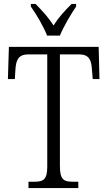

<svg xmlns="http://www.w3.org/2000/svg" viewBox="-20 -951 544 971"><path d="M218 -771H283C301 -816 339 -880 365 -918V-931H342C306 -895 276 -863 251 -822C225 -863 195 -895 160 -931H136V-918C163 -880 201 -816 218 -771ZM124 0H376V-32H348C303 -32 283 -42 283 -111V-676H379C431 -676 442 -648 445 -599L449 -551H483L479 -714H25L20 -551H55L58 -599C61 -648 73 -676 124 -676H219V-108C219 -41 198 -32 153 -32H124Z"/></svg>

Font: Noto Serif Devanagari Condensed Light
Style: Regular
Weight: 300
Width: 3
Designer: Universal Thirst, Indian Type Foundry and the Monotype Design Team
Foundry: Monotype Imaging Inc.
Version: Version 2.004